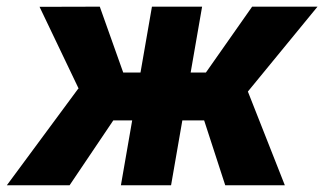

<svg xmlns="http://www.w3.org/2000/svg" viewBox="-54 -548 959 568"><path d="M223.6 -191.9 63 -527.8 241.2 -528.3 310.5 -333.5H412.6L370.1 -191.9ZM296.4 -214.4 151.9 0H-33.7L177.7 -286.1ZM543.9 -528.3 452.1 0H303.7L395.5 -528.3ZM885.3 -528.3 609.4 -191.9H455.6L463.4 -333.5H555.2L691.9 -528.3ZM612.3 0 539.6 -223.6 674.8 -288.6 788.6 0Z"/></svg>

Font: Roboto ExtraBold
Style: Italic
Weight: 800
Designer: Christian Robertson
Foundry: Google
Version: Version 3.009; 2024